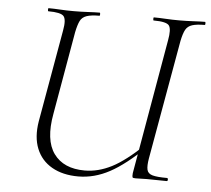

<svg xmlns="http://www.w3.org/2000/svg" viewBox="-48 -677 815 741"><g transform="rotate(5 359.5 -306.5)"><path d="M281 12Q221 12 179 -12Q137 -36 119 -80.5Q101 -125 111 -186L174 -544Q182 -587 170.5 -600Q159 -613 111 -613Q109 -613 109 -619Q109 -625 111 -625Q131 -625 155.5 -623.5Q180 -622 208 -622Q237 -622 263.5 -623.5Q290 -625 309 -625Q311 -625 311 -619Q311 -613 309 -613Q277 -613 259.5 -607Q242 -601 234.5 -586Q227 -571 221 -542L165 -221Q146 -118 184 -65.5Q222 -13 304 -13Q356 -13 408 -39.5Q460 -66 530 -133L537 -125Q462 -52 402.5 -20Q343 12 281 12ZM502 0Q492 0 490.5 -3Q489 -6 490 -19L581 -542Q589 -585 579 -599Q569 -613 519 -613Q517 -613 517 -619Q517 -625 519 -625Q539 -625 564.5 -623.5Q590 -622 618 -622Q645 -622 671.5 -623.5Q698 -625 717 -625Q719 -625 719 -619Q719 -613 717 -613Q686 -613 668.5 -607.5Q651 -602 643 -587.5Q635 -573 629 -544L547 -81Q542 -52 545.5 -37Q549 -22 567 -17Q585 -12 623 -12Q627 -12 627 -6Q627 0 623 0Q604 0 585 -0.5Q566 -1 545 -1Q533 -1 523 -0.5Q513 0 502 0Z"/></g></svg>

Font: Cormorant Infant Light
Style: Italic
Weight: 300
Italic angle: -10°
Designer: Christian Thalmann (Catharsis Fonts)
Foundry: Catharsis Fonts
Version: Version 4.001